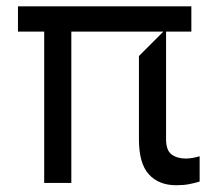

<svg xmlns="http://www.w3.org/2000/svg" viewBox="-20 -565 671 593"><path d="M116.5 0V-467.3H35.5V-545.5H571V-467.3H492.9V-134.9Q492.9 -100.5 510.1 -87.9Q527.3 -75.3 554 -75.3Q564.6 -75.3 576.7 -77.6Q588.8 -79.9 596.6 -82.4V-4.3Q580.3 0.7 563.4 3.9Q546.5 7.1 524.1 7.1Q470.5 7.1 439.8 -26.5Q409.1 -60 409.1 -134.9V-392L484.4 -467.3H200.3V0Z"/></svg>

Font: Riot Sans
Style: Regular
Weight: 400
Designer: Rasmus Andersson
Foundry: rsms
Version: Version 4.001